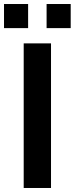

<svg xmlns="http://www.w3.org/2000/svg" viewBox="-38 -936 372 956"><path d="M314 -796V-916H194V-796ZM102 -796V-916H-18V-796ZM216 0V-720H80V0Z"/></svg>

Font: Manrope ExtraBold
Style: Regular
Weight: 800
Designer: Mikhail Sharanda
Foundry: Mikhail Sharanda
Version: Version 4.505